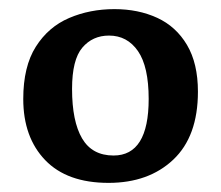

<svg xmlns="http://www.w3.org/2000/svg" viewBox="-20 -762 485 421"><path d="M218 -361Q127 -361 79 -411Q31 -461 31 -545Q31 -616 58.5 -659.5Q86 -703 131.5 -722.5Q177 -742 231 -742Q283 -742 324.5 -723Q366 -704 390 -663.5Q414 -623 414 -561Q414 -463 360 -412Q306 -361 218 -361ZM229 -421Q306 -421 306 -545Q306 -616 282.5 -650Q259 -684 219 -684Q183 -684 160.5 -657.5Q138 -631 138 -567Q138 -496 160 -458.5Q182 -421 229 -421Z"/></svg>

Font: Literata 12pt SemiBold
Style: Regular
Weight: 600
Designer: Latin by Veronika Burian and Jose Scaglione. Greek by Irene Vlachou. Cyrillic by Vera Evstafieva.
Foundry: TypeTogether
Version: Version 3.002